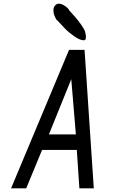

<svg xmlns="http://www.w3.org/2000/svg" viewBox="-20 -1020 658 1040"><path d="M433 -802Q413 -802 383.5 -822.5Q354 -843 337.5 -859.5Q321 -876 290 -910Q289 -909 286.5 -912.5Q284 -916 280.5 -922.5Q277 -929 274 -937.5Q271 -946 270 -955Q269 -964 270 -974Q272 -984 280 -992Q288 -1000 298 -1000H299Q311 -1000 325 -992Q339 -984 347 -975.5Q355 -967 353 -966Q357 -961 370 -947Q383 -933 388 -927Q393 -921 403.5 -908Q414 -895 418.5 -888Q423 -881 430.5 -869.5Q438 -858 440.5 -849.5Q443 -841 444.5 -831.5Q446 -822 445 -813Q443 -802 435 -802ZM40 0 354 -750H438L488 0H410L396 -208H208L122 0ZM245 -292H391L366 -591Z"/></svg>

Font: Hermit LightItalic
Style: Regular
Weight: 300
Italic angle: -10°
Designer: Pablo Caro
Version: Version 2.000;PS 002.000;hotconv 1.0.88;makeotf.lib2.5.64775